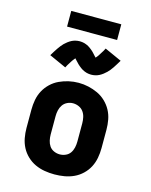

<svg xmlns="http://www.w3.org/2000/svg" viewBox="-136 -1018 872 1112"><g transform="rotate(15 300.0 -462.0)"><path d="M300 8Q270 8 240.5 3Q211 -2 184 -14.5Q157 -27 135 -48Q113 -69 99.5 -95Q86 -121 80.5 -150.5Q75 -180 75 -210V-320Q75 -350 80.5 -379.5Q86 -409 100 -435Q114 -461 136 -482Q158 -503 185 -515.5Q212 -528 241 -534.5Q270 -541 300 -541Q330 -541 359 -534.5Q388 -528 415 -515.5Q442 -503 464 -482Q486 -461 500 -435Q514 -409 519.5 -379.5Q525 -350 525 -320V-210Q525 -180 519.5 -150.5Q514 -121 500.5 -95Q487 -69 465 -48Q443 -27 416 -14.5Q389 -2 359.5 3Q330 8 300 8ZM300 -112Q318 -112 335 -119.5Q352 -127 362 -141.5Q372 -156 376 -174Q380 -192 380 -210V-320Q380 -338 376 -356Q372 -374 361.5 -388.5Q351 -403 334 -410.5Q317 -418 299 -418Q281 -418 264.5 -410Q248 -402 238 -387.5Q228 -373 224 -355.5Q220 -338 220 -320V-210Q220 -192 224 -174Q228 -156 238 -141.5Q248 -127 265 -119.5Q282 -112 300 -112ZM356 -605Q349 -605 342 -606Q335 -607 329 -608.5Q323 -610 316 -613Q309 -616 303.5 -619Q298 -622 292 -626.5Q286 -631 280.5 -635.5Q275 -640 270.5 -644.5Q266 -649 262 -653.5Q258 -658 252.5 -663.5Q247 -669 244 -673Q240 -668 237.5 -665Q235 -662 232 -658Q229 -654 225.5 -648.5Q222 -643 218 -636.5Q214 -630 209.5 -623Q205 -616 201 -607L99 -653Q107 -666 114 -677.5Q121 -689 128 -699Q135 -709 142 -718Q149 -727 156.5 -734.5Q164 -742 174.5 -750Q185 -758 195.5 -763.5Q206 -769 218.5 -772Q231 -775 244 -775Q251 -775 258 -774Q265 -773 271 -771.5Q277 -770 284 -767Q291 -764 296.5 -761Q302 -758 308 -753.5Q314 -749 319.5 -744.5Q325 -740 329.5 -735.5Q334 -731 338 -726.5Q342 -722 347 -716.5Q352 -711 356 -707Q360 -712 362.5 -714.5Q365 -717 368 -721.5Q371 -726 374.5 -731.5Q378 -737 382 -743.5Q386 -750 390.5 -757Q395 -764 399 -773L501 -727Q493 -714 486 -702.5Q479 -691 472 -680.5Q465 -670 458 -661.5Q451 -653 443.5 -645.5Q436 -638 425.5 -630Q415 -622 404.5 -616.5Q394 -611 381.5 -608Q369 -605 356 -605ZM450 -838H150V-932H450Z"/></g></svg>

Font: Iosevka Curly Slab HvEx
Style: Regular
Weight: 900
Width: 7
Monospace: yes
Designer: Belleve Invis
Foundry: Belleve Invis
Version: Version 11.1.0; ttfautohint (v1.8.3)